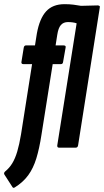

<svg xmlns="http://www.w3.org/2000/svg" viewBox="-53 -709 500 922"><path d="M200 -401 146 -61Q136 4 121.5 51.5Q107 99 82.5 132.5Q58 166 18 191Q10 196 6 188L-32 129Q-36 122 -29 115Q-8 98 6 75Q20 52 30 18Q40 -16 48 -64L101 -401H60Q48 -401 50 -412L61 -480Q63 -491 72 -491H115L124 -548Q137 -620 168.5 -654.5Q200 -689 257 -689Q281 -689 300 -686.5Q319 -684 336 -681L416 -683Q421 -683 424.5 -680.5Q428 -678 426 -672L322 -11Q320 0 311 0H230Q221 0 222 -11L315 -597Q307 -600 296 -601.5Q285 -603 273 -603Q252 -603 239.5 -589Q227 -575 222 -542L214 -491H252Q265 -491 262 -480L250 -412Q249 -401 239 -401Z"/></svg>

Font: Sofia Sans Extra Condensed
Style: Bold Italic
Weight: 700
Italic angle: -9°
Designer: Botio Nikoltchev, Ani Petrova
Foundry: lettersoup
Version: Version 4.101